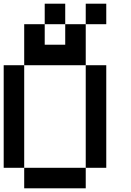

<svg xmlns="http://www.w3.org/2000/svg" viewBox="-20 -1020 707 1040"><path d="M111.1 -111.1H0V-666.7H111.1ZM555.6 -888.9H444.4V-1000H555.6ZM111.1 -888.9H222.2V-777.8H333.3V-888.9H444.4V-666.7H111.1ZM333.3 -888.9H222.2V-1000H333.3ZM444.4 0H111.1V-111.1H444.4ZM555.6 -111.1H444.4V-666.7H555.6Z"/></svg>

Font: Pixeloid Sans
Style: Regular
Weight: 400
Designer: GGBotNet
Foundry: GGBotNet
Version: 0.5